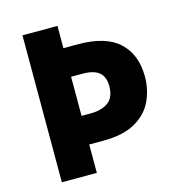

<svg xmlns="http://www.w3.org/2000/svg" viewBox="-106 -808 840 901"><g transform="rotate(-15 314.0 -357.0)"><path d="M589 -379Q589 -316 563.5 -261Q538 -206 479 -172Q420 -138 320 -138H254V0H84V-714H254V-606H326Q460 -606 524.5 -545.5Q589 -485 589 -379ZM297 -277Q352 -277 384 -300.5Q416 -324 416 -379Q416 -423 390.5 -445Q365 -467 310 -467H254V-277Z"/></g></svg>

Font: Noto Sans Bengali ExtraBold
Style: Regular
Weight: 800
Designer: Jelle Bosma - Monotype Design Team
Foundry: Monotype Imaging Inc.
Version: Version 2.003; ttfautohint (v1.8.4.7-5d5b)